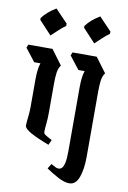

<svg xmlns="http://www.w3.org/2000/svg" viewBox="-98 -763 666 1001"><g transform="rotate(10 235.5 -262.0)"><path d="M111 -561 45 -632V-642Q72 -678 118 -705L184 -636L183 -624Q163 -610 145.5 -593Q128 -576 111 -561ZM200 2Q136 -22 101.5 -41.5Q67 -61 67 -77Q67 -91 70.5 -120.5Q74 -150 74 -178V-321Q74 -347 76.5 -369.5Q79 -392 85 -409H52L-1 -477L6 -494H134L192 -416Q180 -400 176.5 -376Q173 -352 173 -315V-167Q173 -131 170 -103.5Q167 -76 167 -62Q167 -52 174.5 -46.5Q182 -41 212 -25ZM343 -560 277 -631V-641Q304 -677 350 -704L416 -635L415 -623Q395 -609 377.5 -592Q360 -575 343 -560ZM341 181Q315 181 279.5 162Q244 143 217 124L233 98Q246 105 254.5 110Q263 115 273 115Q283 115 290.5 107.5Q298 100 303 79Q308 58 308 16V-321Q308 -347 310.5 -369.5Q313 -392 319 -409H286L233 -477L240 -494H368L426 -416Q414 -400 410.5 -376Q407 -352 407 -315V27Q407 96 391 138.5Q375 181 341 181Z"/></g></svg>

Font: Jaini
Style: Regular
Weight: 400
Designer: Maithili Shingre, Girish Dalvi (Devanagari), Taresh Vohra (Latin)
Foundry: Ek Type
Version: Version 2.000; ttfautohint (v1.8.4.7-5d5b)